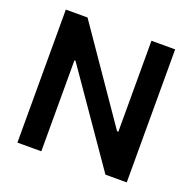

<svg xmlns="http://www.w3.org/2000/svg" viewBox="-125 -833 962 959"><g transform="rotate(20 356.0 -353.5)"><path d="M646.5 0H533.2L198.2 -483.4H192.4V0H65.4V-707H180.7L513.7 -223.6H520.5V-707H646.5Z"/></g></svg>

Font: WEMIX Pretendard SemiBold
Style: Regular
Weight: 600
Designer: Base glyphs from Inter by Rasmus Andersson; Hangeul glyphs from Noto Sans CJK(Source Han Sans) by Jang Soo-young and Kan
Foundry: Kil Hyung-jin
Version: Version 1.000